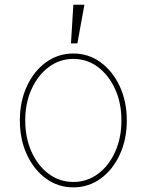

<svg xmlns="http://www.w3.org/2000/svg" viewBox="-20 -780 620 811"><path d="M289.8 11.4Q225.5 11.4 174.4 -25.7Q123.2 -62.9 93.6 -127Q63.9 -191.1 63.9 -271.3Q63.9 -351.9 93.6 -415.8Q123.2 -479.8 174.4 -516.9Q225.5 -554 289.8 -554Q354 -554 405 -516.7Q456 -479.4 485.8 -415.5Q515.6 -351.6 515.6 -271.3Q515.6 -191.1 486 -127Q456.3 -62.9 405.2 -25.7Q354 11.4 289.8 11.4ZM289.8 -11.4Q347.7 -11.4 393.6 -45.5Q439.6 -79.5 466.3 -138.5Q492.9 -197.4 492.9 -271.3Q492.9 -345.2 466.1 -403.9Q439.3 -462.7 393.5 -497Q347.7 -531.2 289.8 -531.2Q232.2 -531.2 186.3 -497Q140.3 -462.7 113.5 -403.9Q86.6 -345.2 86.6 -271.3Q86.6 -197.4 113.3 -138.5Q139.9 -79.5 185.9 -45.5Q231.9 -11.4 289.8 -11.4ZM279.8 -596.6 289.8 -759.9H336.6L306.8 -596.6Z"/></svg>

Font: Inter UI Thin
Style: Regular
Weight: 100
Designer: Rasmus Andersson
Foundry: rsms
Version: 3.2;8d6f07862